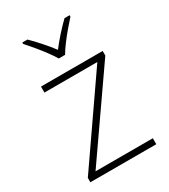

<svg xmlns="http://www.w3.org/2000/svg" viewBox="-188 -855 834 946"><g transform="rotate(-30 229.5 -382.0)"><path d="M416 0H41V-25L367 -496H66V-530H417V-504L90 -34H416ZM211 -606Q199 -627 178.5 -654.5Q158 -682 135.5 -709Q113 -736 95 -756V-764H124Q151 -738 179 -706Q207 -674 229 -645Q251 -674 279.5 -706Q308 -738 335 -764H364V-756Q346 -736 323 -709Q300 -682 279.5 -654.5Q259 -627 247 -606Z"/></g></svg>

Font: Noto Sans Gujarati UI ExtraLight
Style: Regular
Weight: 200
Designer: Jelle Bosma - Monotype Design Team, Universal Thirst
Foundry: Monotype Imaging Inc.
Version: Version 2.106; ttfautohint (v1.8.4.7-5d5b)